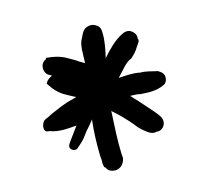

<svg xmlns="http://www.w3.org/2000/svg" viewBox="-72 -609 624 587"><g transform="rotate(15 240.5 -316.0)"><path d="M45 -379C32 -362 45 -340 62 -336H76C73 -330 66 -322 67 -310V-308C87 -298 107 -289 137 -291C146 -291 154 -291 165 -292L142 -269L127 -251C120 -242 113 -232 106 -223L97 -209C95 -206 92 -204 90 -199C84 -189 93 -157 112 -170C143 -175 166 -193 188 -208C186 -192 184 -171 182 -153V-148C181 -139 187 -134 194 -133C200 -133 208 -135 210 -144C213 -154 219 -168 220 -182L222 -199C225 -211 227 -225 229 -238C244 -203 263 -168 282 -137L291 -124C294 -117 298 -112 302 -108L304 -107H307C315 -100 327 -100 337 -106H338C351 -114 358 -129 351 -149L344 -159C321 -195 300 -238 279 -279L281 -278C308 -273 331 -266 354 -258L369 -252C381 -248 394 -246 407 -245C415 -245 423 -246 429 -253C438 -256 445 -265 445 -276C445 -292 433 -300 424 -304C407 -311 388 -317 370 -323L352 -329C342 -332 334 -334 323 -338C335 -344 342 -349 354 -352H355V-353C377 -363 398 -375 412 -395C419 -403 417 -413 413 -421C406 -433 394 -433 384 -433H383L382 -432C367 -427 350 -424 335 -415C313 -408 295 -395 275 -382C280 -399 284 -436 296 -448V-449L297 -450C301 -462 304 -473 304 -488C305 -494 305 -500 305 -505V-507L304 -508C303 -511 302 -512 300 -513C298 -520 291 -527 279 -529C264 -532 254 -521 249 -512C235 -491 227 -460 221 -430C214 -454 205 -480 193 -500C187 -510 182 -519 167 -519C150 -521 134 -505 134 -490C134 -483 134 -478 135 -470V-466C136 -453 140 -446 145 -434L146 -433C152 -422 156 -413 164 -399H156C148 -399 140 -399 134 -400H108C85 -400 64 -393 48 -385H47L45 -384Z"/></g></svg>

Font: Scribbler
Style: Bd
Weight: 700
Designer: Mew Too
Foundry: Cannot Into Space Fonts
Version: Version 1.001